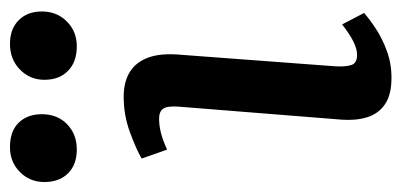

<svg xmlns="http://www.w3.org/2000/svg" viewBox="-265 -561 805 385"><g transform="rotate(-90 137.5 -368.5)"><path d="M116 -411Q118 -434 112.5 -443Q107 -452 92 -452Q79 -452 64.5 -448.5Q50 -445 30 -436L12 -487Q31 -498 65 -510.5Q99 -523 136 -523Q166 -523 186 -510.5Q206 -498 215 -472.5Q224 -447 220 -406L197 -98Q196 -76 200 -65.5Q204 -55 220 -55Q232 -55 247 -62.5Q262 -70 281 -85L304 -41Q293 -31 273.5 -18Q254 -5 228.5 4.5Q203 14 174 14Q140 14 121 1Q102 -12 95 -34.5Q88 -57 90 -85ZM-35 -682Q-35 -711 -15 -731Q5 -751 35 -751Q67 -751 84 -733.5Q101 -716 101 -687Q101 -656 81 -636.5Q61 -617 30 -617Q0 -617 -17.5 -634.5Q-35 -652 -35 -682ZM170 -682Q170 -711 190.5 -731Q211 -751 242 -751Q272 -751 289.5 -733.5Q307 -716 307 -687Q307 -657 287 -637Q267 -617 237 -617Q206 -617 188 -634.5Q170 -652 170 -682Z"/></g></svg>

Font: Literata Medium
Style: Italic
Weight: 500
Italic angle: -2°
Designer: Latin by Veronika Burian and Jose Scaglione. Greek by Irene Vlachou. Cyrillic by Vera Evstafieva
Foundry: TypeTogether
Version: Version 3.103;gftools[0.9.29]